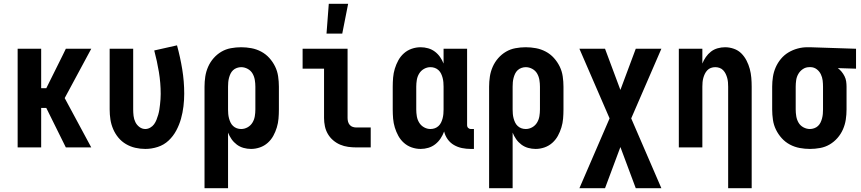

<svg xmlns="http://www.w3.org/2000/svg" viewBox="-20 -777 4540 1012"><path d="M73 0V-520H197V-312H224L310 -485L327 -520H461L321 -260L461 0H327L224 -208H197V0Z M746 8Q719 8 693 2Q667 -4 644 -17.5Q621 -31 604 -51.5Q587 -72 576.5 -96.5Q566 -121 562 -147Q558 -173 558 -200V-520H682V-200Q682 -183 684 -166Q686 -149 693.5 -133.5Q701 -118 715 -107.5Q729 -97 746 -97Q759 -97 771.5 -104Q784 -111 792 -122Q800 -133 805 -146Q810 -159 814 -172.5Q818 -186 820 -199.5Q822 -213 823.5 -226.5Q825 -240 826 -254Q827 -268 827 -282Q827 -340 817.5 -397.5Q808 -455 793 -511L913 -538Q930 -476 940.5 -412Q951 -348 951 -283Q951 -250 947 -216.5Q943 -183 934 -151Q925 -119 909 -89Q893 -59 868.5 -36Q844 -13 811.5 -2.5Q779 8 746 8Z M1058 215V-320Q1058 -347 1062 -373.5Q1066 -400 1077 -425Q1088 -450 1106 -470.5Q1124 -491 1147 -504.5Q1170 -518 1197 -523Q1224 -528 1251 -528Q1278 -528 1305 -523Q1332 -518 1356.5 -505Q1381 -492 1399.5 -471.5Q1418 -451 1430 -426.5Q1442 -402 1446 -374.5Q1450 -347 1450 -320V-200Q1450 -176 1448 -152Q1446 -128 1439 -105Q1432 -82 1420.5 -61Q1409 -40 1391 -24Q1373 -8 1350 0Q1327 8 1303 8Q1283 8 1263.5 2.5Q1244 -3 1228 -15Q1212 -27 1200.5 -43.5Q1189 -60 1182 -78V215ZM1251 -97Q1269 -97 1285 -106Q1301 -115 1310.5 -130.5Q1320 -146 1323 -164Q1326 -182 1326 -200V-320Q1326 -338 1323 -356Q1320 -374 1311 -389.5Q1302 -405 1285.5 -414Q1269 -423 1251 -423Q1240 -423 1228.5 -419Q1217 -415 1208.5 -407Q1200 -399 1195 -388.5Q1190 -378 1187 -366.5Q1184 -355 1183 -343.5Q1182 -332 1182 -320V-200Q1182 -188 1183 -176.5Q1184 -165 1187 -153.5Q1190 -142 1195 -131.5Q1200 -121 1208.5 -113Q1217 -105 1228 -101Q1239 -97 1251 -97Z M1701 -600 1713 -757H1815L1784 -600ZM1858 0Q1837 0 1815 -3Q1793 -6 1773 -14.5Q1753 -23 1736 -37.5Q1719 -52 1708 -71Q1697 -90 1692.5 -111.5Q1688 -133 1688 -155V-415H1575V-520H1812V-155Q1812 -145 1814.5 -135.5Q1817 -126 1823.5 -118.5Q1830 -111 1839.5 -108Q1849 -105 1858 -105H1934V0Z M2197 8Q2173 8 2150 0Q2127 -8 2109 -24Q2091 -40 2079.5 -61Q2068 -82 2061 -105Q2054 -128 2052 -152Q2050 -176 2050 -200V-320Q2050 -344 2052 -368Q2054 -392 2061 -415Q2068 -438 2079.5 -459Q2091 -480 2109 -496Q2127 -512 2150 -520Q2173 -528 2197 -528Q2217 -528 2236.5 -522.5Q2256 -517 2272 -505Q2288 -493 2299.5 -476.5Q2311 -460 2318 -442V-520H2442V-116Q2442 -108 2448 -102.5Q2454 -97 2461 -97H2478V8H2461Q2438 8 2415.5 3.5Q2393 -1 2373 -12.5Q2353 -24 2339.5 -43Q2326 -62 2321 -84Q2314 -65 2302.5 -47.5Q2291 -30 2274.5 -17Q2258 -4 2238 2Q2218 8 2197 8ZM2249 -97Q2261 -97 2272 -101Q2283 -105 2291.5 -113Q2300 -121 2305 -131.5Q2310 -142 2313 -153.5Q2316 -165 2317 -176.5Q2318 -188 2318 -200V-320Q2318 -332 2317 -343.5Q2316 -355 2313 -366.5Q2310 -378 2305 -388.5Q2300 -399 2291.5 -407Q2283 -415 2272 -419Q2261 -423 2249 -423Q2231 -423 2215 -414Q2199 -405 2189.5 -389.5Q2180 -374 2177 -356Q2174 -338 2174 -320V-200Q2174 -182 2177 -164Q2180 -146 2189.5 -130.5Q2199 -115 2215 -106Q2231 -97 2249 -97Z M2558 215V-320Q2558 -347 2562 -373.5Q2566 -400 2577 -425Q2588 -450 2606 -470.5Q2624 -491 2647 -504.5Q2670 -518 2697 -523Q2724 -528 2751 -528Q2778 -528 2805 -523Q2832 -518 2856.5 -505Q2881 -492 2899.5 -471.5Q2918 -451 2930 -426.5Q2942 -402 2946 -374.5Q2950 -347 2950 -320V-200Q2950 -176 2948 -152Q2946 -128 2939 -105Q2932 -82 2920.5 -61Q2909 -40 2891 -24Q2873 -8 2850 0Q2827 8 2803 8Q2783 8 2763.5 2.5Q2744 -3 2728 -15Q2712 -27 2700.5 -43.5Q2689 -60 2682 -78V215ZM2751 -97Q2769 -97 2785 -106Q2801 -115 2810.5 -130.5Q2820 -146 2823 -164Q2826 -182 2826 -200V-320Q2826 -338 2823 -356Q2820 -374 2811 -389.5Q2802 -405 2785.5 -414Q2769 -423 2751 -423Q2740 -423 2728.5 -419Q2717 -415 2708.5 -407Q2700 -399 2695 -388.5Q2690 -378 2687 -366.5Q2684 -355 2683 -343.5Q2682 -332 2682 -320V-200Q2682 -188 2683 -176.5Q2684 -165 2687 -153.5Q2690 -142 2695 -131.5Q2700 -121 2708.5 -113Q2717 -105 2728 -101Q2739 -97 2751 -97Z M3034 215 3193 -153 3034 -520H3169L3250 -303L3331 -520H3466L3307 -153L3466 215H3331L3250 -2L3169 215Z M3818 215V-320Q3818 -332 3817 -343.5Q3816 -355 3813 -366Q3810 -377 3805 -387.5Q3800 -398 3792 -406.5Q3784 -415 3773 -419Q3762 -423 3750 -423Q3738 -423 3727 -419Q3716 -415 3708 -406.5Q3700 -398 3695 -387.5Q3690 -377 3687 -366Q3684 -355 3683 -343.5Q3682 -332 3682 -320V0H3558V-520H3682V-442Q3689 -460 3700.5 -476.5Q3712 -493 3727.5 -505Q3743 -517 3762.5 -522.5Q3782 -528 3802 -528Q3825 -528 3848 -520Q3871 -512 3887.5 -495.5Q3904 -479 3915 -457.5Q3926 -436 3932 -413.5Q3938 -391 3940 -367.5Q3942 -344 3942 -320V215Z M4249 8Q4222 8 4195 3Q4168 -2 4143.5 -15Q4119 -28 4100.5 -48.5Q4082 -69 4070 -93.5Q4058 -118 4054 -145.5Q4050 -173 4050 -200V-320Q4050 -346 4054 -372Q4058 -398 4068.5 -422Q4079 -446 4096 -466.5Q4113 -487 4135.5 -500.5Q4158 -514 4183.5 -521Q4209 -528 4235 -528H4250L4492 -520V-415L4396 -418Q4407 -410 4416 -399Q4425 -388 4431.5 -375Q4438 -362 4440 -348Q4442 -334 4442 -320V-200Q4442 -173 4438 -146.5Q4434 -120 4423 -95Q4412 -70 4394 -49.5Q4376 -29 4353 -15.5Q4330 -2 4303 3Q4276 8 4249 8ZM4249 -97Q4260 -97 4271.5 -101Q4283 -105 4291.5 -113Q4300 -121 4305 -131.5Q4310 -142 4313 -153.5Q4316 -165 4317 -176.5Q4318 -188 4318 -200V-320Q4318 -337 4316 -353.5Q4314 -370 4306.5 -385.5Q4299 -401 4285.5 -411.5Q4272 -422 4255 -423H4245Q4227 -423 4212 -413Q4197 -403 4188 -387.5Q4179 -372 4176.5 -354.5Q4174 -337 4174 -320V-200Q4174 -182 4177 -164Q4180 -146 4189 -130.5Q4198 -115 4214.5 -106Q4231 -97 4249 -97Z"/></svg>

Font: Iosevka SS18 Extrabold
Style: Regular
Weight: 800
Monospace: yes
Designer: Belleve Invis
Foundry: Belleve Invis
Version: Version 25.1.1; ttfautohint (v1.8.4)